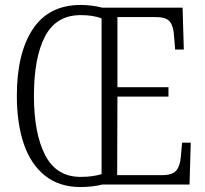

<svg xmlns="http://www.w3.org/2000/svg" viewBox="-20 -745 829 775"><path d="M305 10Q219 10 161.5 -36Q104 -82 76 -164.5Q48 -247 48 -359Q48 -530 112.5 -627.5Q177 -725 306 -725Q328 -725 351.5 -722Q375 -719 393 -714H717L722 -545H687L683 -594Q681 -637 666.5 -656.5Q652 -676 609 -676H454V-393H660V-355H454L453 -38H633Q676 -38 691.5 -56.5Q707 -75 710 -113L715 -169H750L745 0H392Q373 5 350 7.5Q327 10 305 10ZM305 -31Q332 -31 352.5 -34Q373 -37 390 -42V-671Q355 -684 306 -684Q207 -684 162 -598.5Q117 -513 117 -358Q117 -206 162.5 -118.5Q208 -31 305 -31Z"/></svg>

Font: Noto Serif Lao Condensed Light
Style: Regular
Weight: 300
Width: 3
Designer: Monotype Design Team
Foundry: Monotype Imaging Inc.
Version: Version 2.003; ttfautohint (v1.8.4.7-5d5b)